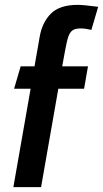

<svg xmlns="http://www.w3.org/2000/svg" viewBox="-20 -770 424 790"><path d="M106 -405H38L65 -497H122L143 -617Q153 -677 189 -713.5Q225 -750 300 -750Q323 -750 384 -742L356 -647Q331 -653 313 -653Q290 -653 279 -645.5Q268 -638 261.5 -620Q255 -602 248 -563L236 -497H342L326 -405H220L149 0H35Z"/></svg>

Font: Cabin SemiBold
Style: Italic
Weight: 600
Italic angle: -7°
Designer: Pablo Impallari
Foundry: Pablo Impallari. http://www.impallari.com Igino Marini. http://www.ikern.com
Version: Version 2.200